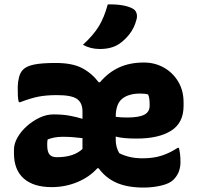

<svg xmlns="http://www.w3.org/2000/svg" viewBox="-20 -834 890 866"><path d="M231 -550Q306 -550 350 -527Q394 -504 425 -463H431Q468 -507 516.5 -529.5Q565 -552 629 -552Q678 -552 718.5 -529.5Q759 -507 783.5 -466.5Q808 -426 808 -372V-356Q808 -280 752 -244.5Q696 -209 596 -209Q568 -209 544 -211Q520 -213 502 -218V-203Q502 -170 518 -143Q540 -132 565.5 -126Q591 -120 624 -120Q672 -120 709 -132Q746 -144 781 -167H787Q790 -155 792 -140Q794 -125 794 -102Q794 -80 786.5 -60Q779 -40 762 -23Q745 -6 707 3Q669 12 628 12Q555 12 506 -9.5Q457 -31 425 -75H419Q383 -35 328.5 -12.5Q274 10 213 10Q131 10 87 -29Q43 -68 43 -142V-159Q43 -186 59 -214Q75 -242 101.5 -265.5Q128 -289 159 -303.5Q190 -318 221 -318Q263 -318 295 -312Q327 -306 352 -298V-332Q352 -370 327.5 -387.5Q303 -405 237 -405Q188 -405 153 -398Q118 -391 71 -373H65Q61 -386 60.5 -403.5Q60 -421 60 -442Q60 -462 65.5 -484.5Q71 -507 84 -520Q100 -536 134.5 -543Q169 -550 231 -550ZM612 -412Q560 -412 531 -388.5Q502 -365 502 -307Q525 -304 554 -304Q606 -304 630.5 -316.5Q655 -329 655 -357Q655 -377 653.5 -388Q652 -399 648 -408Q635 -412 612 -412ZM235 -125H238Q312 -125 352 -162V-211Q328 -214 306.5 -215.5Q285 -217 263 -217Q225 -217 195 -205Q194 -201 193.5 -196.5Q193 -192 193 -187V-179Q193 -149 203.5 -137Q214 -125 235 -125ZM466 -814Q501 -815 529.5 -810.5Q558 -806 577 -796Q591 -789 595.5 -775.5Q600 -762 596 -747Q586 -708 564 -680Q542 -652 516 -635Q482 -613 430 -613Q388 -613 354 -632Q401 -675 425.5 -715Q450 -755 466 -814Z"/></svg>

Font: Recursive Sn Csl St XBd
Style: Regular
Weight: 800
Version: Version 1.085;hotconv 1.1.0;makeotfexe 2.6.0; ttfautohint (v